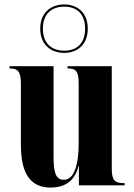

<svg xmlns="http://www.w3.org/2000/svg" viewBox="-20 -834 604 864"><path d="M269 -596C329 -596 375 -634 375 -705C375 -776 329 -814 269 -814C208 -814 161 -776 161 -705C161 -634 208 -596 269 -596ZM269 -606C212 -606 173 -639 173 -705C173 -771 212 -804 269 -804C326 -804 363 -771 363 -705C363 -639 326 -606 269 -606ZM208 10C280 10 318 -27 333 -86H335V0H541V-10H537C495 -10 483 -24 483 -76V-536H284V-526H286C323 -526 334 -511 334 -458V-190C334 -83 310 -25 268 -25C233 -25 221 -52 221 -130V-536H23V-526H25C62 -526 74 -510 74 -456V-183C74 -48 120 10 208 10Z"/></svg>

Font: Noto Serif Display ExtraCondensed ExtraBold
Style: Regular
Weight: 800
Width: 2
Designer: Monotype Design Team
Foundry: Monotype Imaging Inc.
Version: Version 2.009